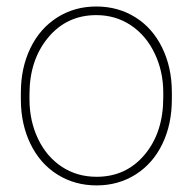

<svg xmlns="http://www.w3.org/2000/svg" viewBox="-20 -558 590 588"><path d="M43.9 -274.4Q43.9 -350.1 73 -410.4Q102.1 -470.7 155 -504.4Q208 -538.1 274.9 -538.1Q341.3 -538.1 394 -505.4Q446.8 -472.7 476.3 -412.6Q505.9 -352.5 506.3 -277.3V-253.9Q506.3 -177.7 477.5 -117.7Q448.7 -57.6 395.8 -23.9Q342.8 9.8 275.9 9.8Q209 9.8 156 -23.4Q103 -56.6 73.7 -116.5Q44.4 -176.3 43.9 -251ZM70.3 -253.9Q70.3 -188 96.4 -133.1Q122.6 -78.1 169.2 -47.4Q215.8 -16.6 275.9 -16.6Q366.2 -16.6 423.1 -84.5Q480 -152.3 480 -259.3V-274.4Q480 -339.4 453.6 -394.5Q427.2 -449.7 380.6 -480.7Q334 -511.7 274.9 -511.7Q184.6 -511.7 127.4 -442.9Q70.3 -374 70.3 -269.5Z"/></svg>

Font: TypoPRO Roboto
Style: Regular
Weight: 250
Designer: Google
Version: Version 2.136; 2016